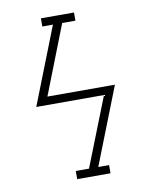

<svg xmlns="http://www.w3.org/2000/svg" viewBox="-83 -796 666 857"><g transform="rotate(-10 250.0 -367.5)"><path d="M197 0V-37H257L380 -349H73L210 -698H162V-735Q199 -735 237 -735Q275 -735 312 -735V-698H252L130 -386H436L299 -37H348V0Z"/></g></svg>

Font: Iosevka Slab XLtObl
Style: Regular
Weight: 200
Italic angle: -9°
Monospace: yes
Designer: Belleve Invis
Foundry: Belleve Invis
Version: Version 11.1.1; ttfautohint (v1.8.3)